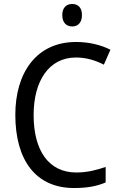

<svg xmlns="http://www.w3.org/2000/svg" viewBox="-20 -935 604 965"><path d="M343 -915C314 -915 293 -897 293 -859C293 -821 314 -802 343 -802C371 -802 392 -821 392 -859C392 -897 372 -915 343 -915ZM362 -646C416 -646 463 -630 502 -610L535 -685C486 -710 426 -724 362 -724C163 -724 57 -569 57 -358C57 -131 159 10 352 10C419 10 466 1 511 -18V-96C465 -80 417 -68 364 -68C224 -68 149 -179 149 -357C149 -527 225 -646 362 -646Z"/></svg>

Font: Noto Sans Bengali UI SemiCondensed
Style: Regular
Weight: 400
Width: 4
Designer: Jelle Bosma - Monotype Design Team
Foundry: Monotype Imaging Inc.
Version: Version 2.003